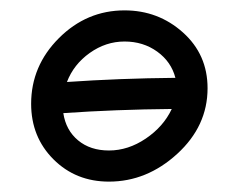

<svg xmlns="http://www.w3.org/2000/svg" viewBox="-20 -350 460 370"><path d="M220 -330Q285 -330 332.5 -287.5Q380 -245 380 -180Q380 -107 321.5 -53.5Q263 0 190 0Q126 0 83 -43Q40 -86 40 -150Q40 -223 93.5 -276.5Q147 -330 220 -330ZM102 -132Q107 -99 130.5 -79.5Q154 -60 190 -60Q227 -60 261 -83Q295 -106 311 -140Q203 -139 102 -132ZM109 -192Q210 -199 318 -200Q310 -231 283 -250.5Q256 -270 220 -270Q184 -270 153 -248Q122 -226 109 -192Z"/></svg>

Font: Pecita
Style: Book
Weight: 400
Width: 7
Version: Version 4.3